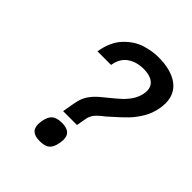

<svg xmlns="http://www.w3.org/2000/svg" viewBox="-209 -888 1018 1018"><g transform="rotate(45 300.0 -379.0)"><path d="M288 -360.5Q300 -374 314.8 -387Q329.5 -400 353 -418.5Q386 -445 407.2 -464.5Q428.5 -484 445.8 -509Q463 -534 469.5 -563.5Q472.5 -577 472.5 -588.5Q472.5 -623 447.5 -641.2Q422.5 -659.5 378 -659.5Q324 -659.5 286.5 -633.5Q249 -607.5 240 -552H138Q152 -635 196 -681Q240 -727 291 -743Q342 -759 388.5 -759Q482.5 -759 535.5 -721Q588.5 -683 588.5 -611.5Q588.5 -594 584.5 -571Q576 -525.5 553.2 -487.8Q530.5 -450 503.8 -422.5Q477 -395 436 -359L412 -337.5Q380.5 -314 366 -296Q351.5 -278 347.5 -255L337.5 -199H233.5L244.5 -262.5Q249.5 -292.5 258.5 -314.2Q267.5 -336 288 -360.5ZM188.5 -57Q188.5 -67 191 -82Q197.5 -119.5 216.2 -135.2Q235 -151 272.5 -151Q308 -151 325.2 -137Q342.5 -123 342.5 -93.5Q342.5 -84 340 -68Q333.5 -30 315 -14.2Q296.5 1.5 258.5 1.5Q222.5 1.5 205.5 -12.8Q188.5 -27 188.5 -57Z"/></g></svg>

Font: JuliaMono MediumItalic
Style: Regular
Weight: 500
Italic angle: -9°
Monospace: yes
Designer: cormullion
Foundry: corm
Version: Version 0.049; ttfautohint (v1.8.4)